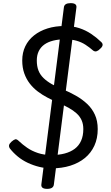

<svg xmlns="http://www.w3.org/2000/svg" viewBox="-20 -1056 708 1226"><path d="M309 19Q269 19 230.5 9.5Q192 0 157 -16.5Q122 -33 93.5 -56.5Q65 -80 43 -108Q36 -119 38 -129Q40 -139 53 -151Q68 -164 77.5 -166.5Q87 -169 102 -154Q124 -133 153.5 -112.5Q183 -92 222 -79Q261 -66 309 -66Q356 -66 393.5 -76Q431 -86 457.5 -106Q484 -126 498 -157.5Q512 -189 512 -232Q512 -264 501 -288.5Q490 -313 469 -332Q448 -351 418.5 -367.5Q389 -384 351 -400Q317 -415 283.5 -432.5Q250 -450 221 -472Q192 -494 170 -522.5Q148 -551 135 -587.5Q122 -624 122 -670Q122 -720 141.5 -760.5Q161 -801 197.5 -830Q234 -859 283.5 -874.5Q333 -890 394 -890Q445 -890 486 -876.5Q527 -863 561.5 -840Q596 -817 626 -788Q637 -778 635 -767Q633 -756 620 -745Q609 -733 597.5 -729Q586 -725 575 -733Q551 -754 525.5 -770.5Q500 -787 468.5 -796Q437 -805 394 -805Q353 -805 319.5 -796.5Q286 -788 263 -771.5Q240 -755 227.5 -729.5Q215 -704 215 -670Q215 -633 225.5 -606Q236 -579 257.5 -558Q279 -537 310.5 -519Q342 -501 383 -485Q426 -467 465.5 -444.5Q505 -422 536.5 -392.5Q568 -363 586 -323.5Q604 -284 604 -232Q604 -172 582.5 -125.5Q561 -79 522 -47Q483 -15 429 2Q375 19 309 19ZM281 150Q241 150 244 122L388 -1009Q391 -1036 431 -1036Q471 -1036 468 -1009L324 122Q321 150 281 150Z"/></svg>

Font: Playwrite GB S
Style: Italic
Weight: 400
Italic angle: -7°
Designer: Veronika Burian, José Scaglione
Foundry: TypeTogether
Version: Version 1.000